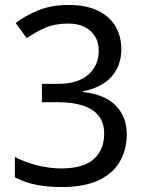

<svg xmlns="http://www.w3.org/2000/svg" viewBox="-20 -744 591 774"><path d="M229 10Q175 10 129 1.5Q83 -7 40 -29V-111Q83 -89 132 -77Q181 -65 227 -65Q316 -65 358 -102.5Q400 -140 400 -205Q400 -248 378.5 -276Q357 -304 315.5 -318Q274 -332 214 -332H149V-406H214Q294 -406 336 -443Q378 -480 378 -541Q378 -573 363 -597.5Q348 -622 321 -635.5Q294 -649 256 -649Q202 -649 163.5 -632.5Q125 -616 88 -590L43 -651Q80 -680 133.5 -702Q187 -724 256 -724Q327 -724 374.5 -701Q422 -678 445.5 -638Q469 -598 469 -547Q469 -499 450 -464Q431 -429 396.5 -407Q362 -385 315 -376V-373Q404 -363 447.5 -317.5Q491 -272 491 -203Q491 -141 463 -92.5Q435 -44 377 -17Q319 10 229 10Z"/></svg>

Font: Noto Sans Gujarati
Style: Regular
Weight: 400
Designer: Jelle Bosma - Monotype Design Team, Universal Thirst
Foundry: Monotype Imaging Inc.
Version: Version 2.102